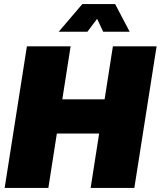

<svg xmlns="http://www.w3.org/2000/svg" viewBox="-20 -929 794 949"><path d="M3 0 113 -700H329L288 -438H497L538 -700H754L644 0H428L470 -269H261L219 0ZM270 -772 387 -909H549L621 -772H490L460 -836L412 -772Z"/></svg>

Font: MuseoModerno Black
Style: Italic
Weight: 900
Italic angle: -9°
Designer: Pablo Cosgaya, Héctor Gatti, Marcela Romero, and the Authors of The MuseoModerno Project.
Foundry: Omnibus-Type Team
Version: Version 1.003